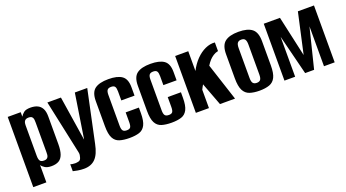

<svg xmlns="http://www.w3.org/2000/svg" viewBox="-49 -978 2833 1570"><g transform="rotate(-20 1367.0 -193.5)"><path d="M37 116V-495H150V-456Q160 -473 178 -488Q196 -503 237 -503Q272 -503 297 -491.5Q322 -480 336 -454.5Q350 -429 350 -385V-145Q350 -90 338 -56.5Q326 -23 301 -8.5Q276 6 237 6Q202 6 181.5 -6.5Q161 -19 151 -35V116ZM194 -58Q209 -58 217 -62.5Q225 -67 229.5 -75Q234 -83 235 -93.5Q236 -104 236 -117V-373Q236 -386 235 -397Q234 -408 229.5 -416Q225 -424 217 -428Q209 -432 194 -432Q180 -432 171.5 -427.5Q163 -423 158.5 -415.5Q154 -408 152.5 -399Q151 -390 151 -383V-114Q151 -97 154.5 -84Q158 -71 167 -64.5Q176 -58 194 -58Z M480 117Q452 117 426 112.5Q400 108 385 104V44Q391 46 402.5 48Q414 50 427 50Q440 50 456.5 46Q473 42 479 20Q481 11 483.5 1Q486 -9 483 -23L382 -495H500L560 -109H561L621 -495H729L633 -43Q616 42 579 79.5Q542 117 480 117Z M916 8Q865 8 829.5 -3Q794 -14 776 -48.5Q758 -83 758 -152V-370Q758 -446 797 -475Q836 -504 915 -504Q993 -504 1032 -476.5Q1071 -449 1071 -377V-304H956V-383Q956 -412 947.5 -424.5Q939 -437 915 -437Q891 -437 881.5 -424.5Q872 -412 872 -383V-115Q872 -84 881.5 -71.5Q891 -59 916 -59Q939 -59 947.5 -71Q956 -83 956 -115V-200H1071V-152Q1071 -84 1053 -49Q1035 -14 1000.5 -3Q966 8 916 8Z M1282 8Q1231 8 1195.5 -3Q1160 -14 1142 -48.5Q1124 -83 1124 -152V-370Q1124 -446 1163 -475Q1202 -504 1281 -504Q1359 -504 1398 -476.5Q1437 -449 1437 -377V-304H1322V-383Q1322 -412 1313.5 -424.5Q1305 -437 1281 -437Q1257 -437 1247.5 -424.5Q1238 -412 1238 -383V-115Q1238 -84 1247.5 -71.5Q1257 -59 1282 -59Q1305 -59 1313.5 -71Q1322 -83 1322 -115V-200H1437V-152Q1437 -84 1419 -49Q1401 -14 1366.5 -3Q1332 8 1282 8Z M1494 0V-495H1608V-323Q1635 -376 1672.5 -414.5Q1710 -453 1753 -472.5Q1796 -492 1837 -488V-413Q1813 -408 1794 -395.5Q1775 -383 1761 -368Q1752 -358 1744 -347.5Q1736 -337 1729 -325L1835 0H1704L1629 -199Q1623 -190 1617.5 -178.5Q1612 -167 1608 -160V0Z M2047 8Q1997 8 1961.5 -4Q1926 -16 1908 -51.5Q1890 -87 1890 -156V-366Q1890 -443 1929 -473.5Q1968 -504 2047 -504Q2126 -504 2164.5 -473.5Q2203 -443 2203 -366V-156Q2203 -87 2185.5 -52Q2168 -17 2133 -4.5Q2098 8 2047 8ZM2047 -60Q2069 -60 2079 -72.5Q2089 -85 2089 -118V-378Q2089 -409 2079.5 -422.5Q2070 -436 2047 -436Q2025 -436 2014.5 -423Q2004 -410 2004 -378V-118Q2004 -85 2014.5 -72.5Q2025 -60 2047 -60Z M2265 0V-495H2406L2484 -143L2562 -495H2702V0H2609V-347L2523 0H2445L2358 -347V0Z"/></g></svg>

Font: Alumni Sans
Style: Bold
Weight: 700
Designer: Robert E. Leuschke
Foundry: Robert E. Leuschke
Version: Version 1.018